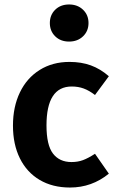

<svg xmlns="http://www.w3.org/2000/svg" viewBox="-20 -823 518 859"><path d="M467 -482 405 -398Q379 -418 354.5 -427Q330 -436 301 -436Q188 -436 188 -262Q188 -174 217 -136Q246 -98 300 -98Q328 -98 351 -106.5Q374 -115 405 -135L467 -46Q391 16 293 16Q215 16 157.5 -18Q100 -52 69 -114.5Q38 -177 38 -261Q38 -345 69 -409.5Q100 -474 157.5 -510Q215 -546 291 -546Q344 -546 386.5 -530.5Q429 -515 467 -482ZM376 -720Q376 -684 351.5 -660.5Q327 -637 289 -637Q251 -637 227 -660.5Q203 -684 203 -720Q203 -756 227 -779.5Q251 -803 289 -803Q327 -803 351.5 -779.5Q376 -756 376 -720Z"/></svg>

Font: Wolseley Sans SemiBold
Style: Regular
Weight: 600
Designer: Carrois Corporate & Edenspiekermann AG
Foundry: Carrois Corporate GbR & Edenspiekermann AG
Version: Version 4.202